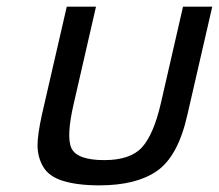

<svg xmlns="http://www.w3.org/2000/svg" viewBox="-20 -544 659 578"><path d="M202 -232Q179 -133 195 -98Q212 -62 294 -62Q372 -62 407 -100Q442 -138 464 -232L531 -524H619L544 -198Q516 -73 452 -29Q390 14 279 14Q212 14 168 0Q127 -13 110 -42Q93 -71 93 -107Q93 -138 106 -198L181 -524H269Z"/></svg>

Font: Miedinger
Style: Italic
Weight: 400
Italic angle: -13°
Version: Version 001.000